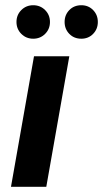

<svg xmlns="http://www.w3.org/2000/svg" viewBox="-20 -714 394 734"><path d="M22 0 110 -499H245L157 0ZM107 -566Q80 -566 61.5 -584.5Q43 -603 43 -630Q43 -657 61.5 -675.5Q80 -694 107 -694Q134 -694 152.5 -675.5Q171 -657 171 -630Q171 -603 152.5 -584.5Q134 -566 107 -566ZM291 -566Q263 -566 245 -584.5Q227 -603 227 -630Q227 -657 245 -675.5Q263 -694 291 -694Q318 -694 336 -675.5Q354 -657 354 -630Q354 -603 336 -584.5Q318 -566 291 -566Z"/></svg>

Font: DM Sans 20pt
Style: Bold Italic
Weight: 700
Italic angle: -10°
Version: Version 4.004;gftools[0.9.30]